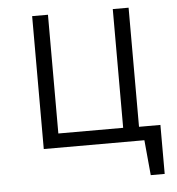

<svg xmlns="http://www.w3.org/2000/svg" viewBox="-50 -585 715 775"><g transform="rotate(-5 307.5 -197.5)"><path d="M586.2 -55.9V142.6H529.7L516.4 0H108.7V-538.5H172.8V-57.4H435.4V-538.5H499.5V-55.9Z"/></g></svg>

Font: Fira Code Light
Style: Regular
Weight: 300
Monospace: yes
Designer: Carrois Corporate, Edenspiekermann AG, Nikita Prokopov
Foundry: Carrois Corporate, Edenspiekermann AG, Nikita Prokopov
Version: Version 6.000; ttfautohint (v1.8.2) -l 8 -r 50 -G 200 -x 14 